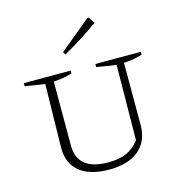

<svg xmlns="http://www.w3.org/2000/svg" viewBox="-111 -848 896 954"><g transform="rotate(-15 337.0 -371.0)"><path d="M336 7Q237 7 184 -35.5Q131 -78 131 -159L137 -486L35 -502V-518H276V-503Q259 -498 235.5 -493.5Q212 -489 181 -487V-157Q181 -29 340 -29Q397 -29 434.5 -46Q472 -63 500 -100L504 -486L403 -502V-518H637V-503Q620 -498 600.5 -493.5Q581 -489 542 -487V-167Q542 -84 487.5 -38.5Q433 7 336 7ZM272 -602 263 -616 424 -749H431L452 -717Q408 -685 363 -656.5Q318 -628 272 -602Z"/></g></svg>

Font: Piazzolla SC ExtraLight
Style: Regular
Weight: 200
Designer: Juan Pablo del Peral
Foundry: Huerta Tipografica
Version: Version 1.330